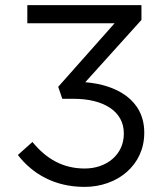

<svg xmlns="http://www.w3.org/2000/svg" viewBox="-20 -720 653 752"><path d="M311 12C441 12 545 -74 545 -199V-201C545 -329 436 -388 314 -398L534 -642V-700H87V-629H429L208 -380L224 -333H269C384 -333 465 -285 465 -198V-196C465 -114 397 -60 312 -60C226 -60 161 -98 107 -164L50 -113C107 -39 194 12 311 12Z"/></svg>

Font: Mission
Style: Regular
Weight: 400
Version: Version 1.000;FEAKit 1.0